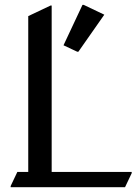

<svg xmlns="http://www.w3.org/2000/svg" viewBox="-20 -780 571 800"><path d="M24.4 0V-4.9L52.2 -63.5H97.7V-712.9L190.4 -756.8H195.3V-63.5H528.8V-58.6L501 0ZM323.7 -759.8H328.6L414.6 -718.8L306.6 -564.5H301.8L244.6 -591.3Z"/></svg>

Font: Nova Cut
Style: Book
Weight: 400
Version: Version 2.000